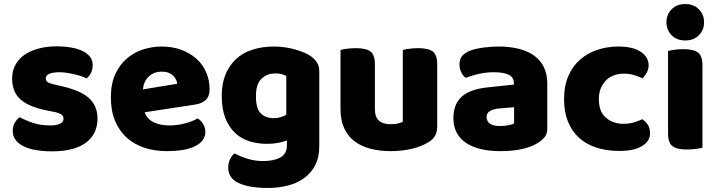

<svg xmlns="http://www.w3.org/2000/svg" viewBox="-20 -731 3548 949"><path d="M462 -145Q462 -69 405 -26Q348 17 237 17Q195 17 159 11Q123 5 97.5 -7.5Q72 -20 57.5 -39Q43 -58 43 -84Q43 -108 53 -124.5Q63 -141 77 -152Q106 -136 143.5 -123.5Q181 -111 230 -111Q261 -111 277.5 -120Q294 -129 294 -144Q294 -158 282 -166Q270 -174 242 -179L212 -185Q125 -202 82.5 -238.5Q40 -275 40 -343Q40 -380 56 -410Q72 -440 101 -460Q130 -480 170.5 -491Q211 -502 260 -502Q297 -502 329.5 -496.5Q362 -491 386 -480Q410 -469 424 -451.5Q438 -434 438 -410Q438 -387 429.5 -370.5Q421 -354 408 -343Q400 -348 384 -353.5Q368 -359 349 -363.5Q330 -368 310.5 -371Q291 -374 275 -374Q242 -374 224 -366.5Q206 -359 206 -343Q206 -332 216 -325Q226 -318 254 -312L285 -305Q381 -283 421.5 -244.5Q462 -206 462 -145Z M695 -176Q709 -140 742 -125.5Q775 -111 816 -111Q858 -111 896 -121.5Q934 -132 957 -146Q973 -136 984 -118Q995 -100 995 -80Q995 -55 981 -37Q967 -19 941.5 -7Q916 5 881 10.5Q846 16 804 16Q745 16 694.5 -0.5Q644 -17 607 -50Q570 -83 549 -133Q528 -183 528 -250Q528 -316 549.5 -363.5Q571 -411 606.5 -441.5Q642 -472 687 -486.5Q732 -501 779 -501Q832 -501 875.5 -485Q919 -469 950.5 -441Q982 -413 999 -374Q1016 -335 1016 -289Q1016 -255 997 -237Q978 -219 944 -214ZM780 -377Q742 -377 716.5 -354Q691 -331 686 -289L856 -317Q855 -327 850 -337.5Q845 -348 836 -357Q827 -366 813 -371.5Q799 -377 780 -377Z M1398 -37Q1378 -29 1353.5 -24.5Q1329 -20 1299 -20Q1254 -20 1213.5 -32.5Q1173 -45 1142.5 -73.5Q1112 -102 1094 -147Q1076 -192 1076 -257Q1076 -317 1094.5 -362.5Q1113 -408 1146.5 -439Q1180 -470 1228 -485.5Q1276 -501 1335 -501Q1363 -501 1390 -497Q1417 -493 1440.5 -486Q1464 -479 1483 -471Q1502 -463 1515 -454Q1535 -440 1546.5 -422.5Q1558 -405 1558 -378V-7Q1558 46 1538.5 84.5Q1519 123 1484.5 148.5Q1450 174 1403.5 186Q1357 198 1304 198Q1250 198 1209 189.5Q1168 181 1144 165Q1108 141 1108 97Q1108 74 1117.5 55Q1127 36 1139 27Q1168 43 1204.5 54Q1241 65 1281 65Q1334 65 1366 47Q1398 29 1398 -11ZM1331 -147Q1351 -147 1366.5 -151.5Q1382 -156 1395 -164V-356Q1384 -361 1372.5 -364.5Q1361 -368 1342 -368Q1299 -368 1272 -341.5Q1245 -315 1245 -256Q1245 -193 1269.5 -170Q1294 -147 1331 -147Z M1663 -484Q1674 -487 1694.5 -490Q1715 -493 1739 -493Q1789 -493 1811 -476.5Q1833 -460 1833 -413V-193Q1833 -152 1853 -134.5Q1873 -117 1911 -117Q1934 -117 1948.5 -121Q1963 -125 1971 -129V-484Q1982 -487 2002.5 -490Q2023 -493 2047 -493Q2097 -493 2119 -476.5Q2141 -460 2141 -413V-104Q2141 -54 2099 -29Q2064 -7 2015.5 4.5Q1967 16 1910 16Q1856 16 1810.5 4Q1765 -8 1732 -33Q1699 -58 1681 -97.5Q1663 -137 1663 -193Z M2453 -108Q2470 -108 2490.5 -111.5Q2511 -115 2521 -121V-201L2449 -195Q2421 -193 2403 -183Q2385 -173 2385 -153Q2385 -133 2400.5 -120.5Q2416 -108 2453 -108ZM2445 -501Q2499 -501 2543.5 -490Q2588 -479 2619.5 -456.5Q2651 -434 2668 -399.5Q2685 -365 2685 -318V-94Q2685 -68 2670.5 -51.5Q2656 -35 2636 -23Q2571 16 2453 16Q2400 16 2357.5 6Q2315 -4 2284.5 -24Q2254 -44 2237.5 -75Q2221 -106 2221 -147Q2221 -216 2262 -253Q2303 -290 2389 -299L2520 -313V-320Q2520 -349 2494.5 -361.5Q2469 -374 2421 -374Q2384 -374 2347.5 -366Q2311 -358 2282 -346Q2269 -355 2260 -373.5Q2251 -392 2251 -412Q2251 -438 2263.5 -453.5Q2276 -469 2302 -480Q2331 -491 2370.5 -496Q2410 -501 2445 -501Z M3063 -367Q3038 -367 3015.5 -359Q2993 -351 2976.5 -335Q2960 -319 2950 -295.5Q2940 -272 2940 -241Q2940 -179 2975 -149Q3010 -119 3062 -119Q3092 -119 3115 -126.5Q3138 -134 3155 -142Q3174 -128 3183.5 -112Q3193 -96 3193 -73Q3193 -33 3153.5 -9Q3114 15 3041 15Q2978 15 2927.5 -1.5Q2877 -18 2841.5 -50.5Q2806 -83 2787 -130.5Q2768 -178 2768 -241Q2768 -307 2789.5 -356Q2811 -405 2848 -437Q2885 -469 2933.5 -485Q2982 -501 3036 -501Q3108 -501 3147 -475Q3186 -449 3186 -408Q3186 -389 3177 -372.5Q3168 -356 3156 -344Q3139 -352 3115 -359.5Q3091 -367 3063 -367Z M3282 -479Q3293 -482 3313.5 -485Q3334 -488 3358 -488Q3408 -488 3430 -471.5Q3452 -455 3452 -408V-1Q3441 2 3420.5 5Q3400 8 3376 8Q3326 8 3304 -8.5Q3282 -25 3282 -72ZM3274 -621Q3274 -659 3299.5 -685Q3325 -711 3367 -711Q3409 -711 3434.5 -685Q3460 -659 3460 -621Q3460 -583 3434.5 -557Q3409 -531 3367 -531Q3325 -531 3299.5 -557Q3274 -583 3274 -621Z"/></svg>

Font: Baloo Da 2 ExtraBold
Style: Regular
Weight: 800
Designer: Noopur Datye, Sulekha Rajkumar and Ek Type
Foundry: Ek Type
Version: Version 1.640;hotconv 1.0.111;makeotfexe 2.5.65597; ttfautoh